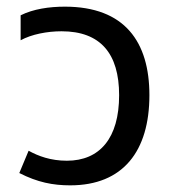

<svg xmlns="http://www.w3.org/2000/svg" viewBox="-20 -547 532 577"><path d="M191 10C350 10 429 -93 429 -261C429 -421 355 -527 175 -527C128 -527 80 -520 42 -501V-426C75 -444 122 -453 165 -453C282 -453 338 -386 338 -261C338 -132 280 -64 181 -64C132 -64 95 -78 66 -94L38 -27C93 1 139 10 191 10Z"/></svg>

Font: Noto Sans Thai UI
Style: Regular
Weight: 400
Designer: Monotype Design Team
Foundry: Monotype Imaging Inc.
Version: Version 1.901